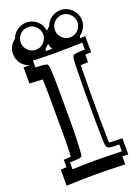

<svg xmlns="http://www.w3.org/2000/svg" viewBox="-200 -981 814 1134"><g transform="rotate(-20 207.0 -414.0)"><path d="M196.8 -746.6Q188.5 -735.4 175.8 -726.6Q172.4 -716.8 168.5 -710Q179.7 -709.5 189.7 -709.5Q199.7 -709.5 209.5 -709.5Q199.7 -726.6 196.8 -746.6ZM118.2 -908.2Q137.2 -908.2 154.3 -901.4Q171.4 -894.5 184.6 -882.8Q197.8 -871.1 206.3 -855Q214.8 -838.9 217.3 -820.3Q227.1 -832.5 238.3 -840.8Q243.7 -856 253.2 -868.4Q262.7 -880.9 275.1 -889.6Q287.6 -898.4 302.5 -903.3Q317.4 -908.2 333 -908.2Q353.5 -908.2 371.8 -899.9Q390.1 -891.6 403.8 -877.7Q417.5 -863.8 425.3 -845.7Q433.1 -827.6 433.1 -807.6Q433.1 -782.7 421.4 -761.7Q409.7 -740.7 390.6 -726.6Q388.7 -719.2 384.8 -711.9Q403.3 -712.9 418.5 -713.4V-611.8Q407.2 -611.3 398.2 -611.1Q389.2 -610.8 381.8 -610.4V-563Q366.2 -562.5 355 -562Q343.8 -561.5 335.4 -561.5Q335.4 -557.6 335.2 -552.5Q335 -547.4 335 -543.5Q334 -481.9 333.5 -450.4Q333 -418.9 333 -414.1V-217.8L334.5 -128.4Q334.5 -109.4 334.7 -98.6Q335 -87.9 335.2 -82.5Q335.4 -77.1 336.2 -75.9Q336.9 -74.7 337.9 -74.2L337.4 -74.7Q345.2 -72.8 418.5 -71.8V30.3Q401.9 29.8 381.8 28.8V79.1Q361.8 78.6 336.7 77.9Q311.5 77.1 284.9 76.4Q258.3 75.7 231.7 75.4Q205.1 75.2 182.6 75.2Q163.1 75.2 139.9 75.7Q116.7 76.2 93.8 76.7Q70.8 77.1 49.8 78.1Q28.8 79.1 13.2 79.6V-21.5Q17.1 -21.5 28.6 -22.2Q40 -22.9 49.8 -23.9V-70.3Q52.2 -70.3 58.3 -70.8Q64.5 -71.3 71.3 -71.8Q78.1 -72.3 85 -72.8Q91.8 -73.2 95.2 -73.2Q96.2 -96.7 97.2 -121.6Q98.1 -146.5 98.1 -165V-369.1Q98.1 -375 98.1 -385.7Q98.1 -396.5 98.1 -409.7Q98.1 -422.9 97.9 -436.8Q97.7 -450.7 97.7 -462.4Q97.7 -474.1 97.4 -482.4Q97.2 -490.7 97.2 -493.2Q96.7 -518.1 96.2 -531.5Q95.7 -544.9 95.7 -551Q95.7 -557.1 96.2 -557.9Q96.7 -558.6 97.2 -558.6Q93.3 -559.6 13.2 -563V-665Q21 -664.6 30.3 -664.1Q39.6 -663.6 49.8 -663.1V-663.6Q35.2 -668.9 22.5 -678.2Q9.8 -687.5 0.7 -700Q-8.3 -712.4 -13.4 -727.3Q-18.6 -742.2 -18.6 -758.8Q-18.6 -785.2 -6.8 -806.2Q4.9 -827.1 23.4 -840.8Q28.8 -856 38.3 -868.4Q47.9 -880.9 60.3 -889.6Q72.8 -898.4 87.6 -903.3Q102.5 -908.2 118.2 -908.2ZM333 -878.9Q319.3 -878.9 306.4 -873.5Q293.5 -868.2 283.7 -858.6Q273.9 -849.1 268.1 -836.2Q262.2 -823.2 262.2 -807.6Q262.2 -793 267.8 -780.3Q273.4 -767.6 283.2 -757.8Q293 -748 305.7 -742.4Q318.4 -736.8 333 -736.8Q347.7 -736.8 360.6 -742.4Q373.5 -748 383.1 -757.8Q392.6 -767.6 398.2 -780.5Q403.8 -793.5 403.8 -807.6Q403.8 -821.8 398.2 -834.7Q392.6 -847.7 383.1 -857.4Q373.5 -867.2 360.6 -873Q347.7 -878.9 333 -878.9ZM118.2 -878.9Q104.5 -878.9 91.6 -873.5Q78.6 -868.2 68.8 -858.6Q59.1 -849.1 53.2 -836.2Q47.4 -823.2 47.4 -807.6Q47.4 -793 53 -780.3Q58.6 -767.6 68.4 -757.8Q78.1 -748 90.8 -742.4Q103.5 -736.8 118.2 -736.8Q132.8 -736.8 145.8 -742.4Q158.7 -748 168.2 -757.8Q177.7 -767.6 183.3 -780.5Q189 -793.5 189 -807.6Q189 -822.3 183.3 -835.2Q177.7 -848.1 168.2 -857.9Q158.7 -867.7 145.8 -873.3Q132.8 -878.9 118.2 -878.9ZM389.2 -683.1Q309.6 -680.2 220.2 -680.2Q140.6 -680.2 79.1 -683.1V-640.1Q132.8 -638.2 140.6 -635.7Q147 -634.3 150.9 -632.1Q154.8 -629.9 157.2 -621.3Q159.7 -612.8 160.9 -594.7Q162.1 -576.7 163.1 -543Q163.1 -541.5 163.1 -533.2Q163.1 -524.9 163.3 -512.9Q163.6 -501 163.6 -486.8Q163.6 -472.7 163.8 -459.2Q164.1 -445.8 164.1 -434.8Q164.1 -423.8 164.1 -418V-213.9Q164.1 -195.8 163.1 -170.7Q162.1 -145.5 160.9 -121.8Q159.7 -98.1 158.4 -80.3Q157.2 -62.5 156.2 -59.6Q155.3 -55.2 151.6 -51.8Q147.9 -48.3 137.7 -46.4Q133.8 -45.4 119.1 -44.7Q104.5 -43.9 79.1 -43V0Q140.6 -2.9 219.2 -2.9Q309.6 -2.9 389.2 0V-43Q341.3 -43.9 331.1 -45.9Q323.2 -47.9 318.4 -50.8Q313.5 -53.7 310.5 -61.8Q307.6 -69.8 306.4 -85.4Q305.2 -101.1 305.2 -127.9L303.7 -217.3V-414.1Q303.7 -418.9 304.2 -450.4Q304.7 -481.9 305.7 -543.5Q306.2 -566.4 306.4 -580.3Q306.6 -594.2 307.4 -602.3Q308.1 -610.4 309.1 -614.7Q310.1 -619.1 312 -623Q313.5 -627.4 315.2 -630.4Q316.9 -633.3 324 -635Q331.1 -636.7 346.2 -637.9Q361.3 -639.2 389.2 -640.1Z"/></g></svg>

Font: XB Kayhan Sayeh
Style: Regular
Weight: 700
Designer: Behnam
Foundry: Irmug
Version: Version 7.300 2009